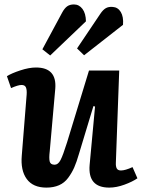

<svg xmlns="http://www.w3.org/2000/svg" viewBox="-20 -831 639 865"><path d="M259.8 -773.9Q270.5 -793.9 282.7 -802.5Q294.9 -811 313 -811Q336.4 -811 351.6 -790.8Q366.7 -770.5 367.2 -734.9L206.1 -581.1L170.9 -608.9ZM432.1 -769Q444.3 -787.1 456.8 -794.2Q469.2 -801.3 487.8 -799.8Q511.2 -798.3 524.2 -776.9Q537.1 -755.4 534.2 -719.2L358.9 -582L327.1 -612.8ZM11.2 -487.8Q32.2 -501 71.5 -513.9Q110.8 -526.9 142.1 -526.9Q236.8 -526.9 229 -431.2L204.1 -149.9Q200.2 -118.2 203.9 -103.5Q207.5 -88.9 226.1 -88.9Q241.7 -88.9 252.7 -109.9Q263.7 -130.9 282.2 -189.9L380.9 -513.2H517.1L502 -99.1Q501 -81.1 506.1 -72Q511.2 -63 524.9 -63Q543.9 -63 577.1 -78.1L599.1 -27.8Q576.7 -12.2 540.5 1Q504.4 14.2 472.2 14.2Q375 14.2 383.8 -87.9L408.2 -351.1L400.9 -353L335.9 -138.2Q325.2 -101.1 314.5 -76.7Q303.7 -52.2 287.1 -29.8Q270.5 -7.3 246.1 3.4Q221.7 14.2 189 14.2Q128.9 14.2 100.6 -24.4Q72.3 -63 78.1 -129.9L100.1 -404.8Q101.6 -425.8 96.9 -437Q92.3 -448.2 77.1 -448.2Q61.5 -448.2 29.8 -434.1Z"/></svg>

Font: Literata Book
Style: Bold Italic
Weight: 700
Italic angle: -3°
Designer: Latin by Veronika Burian and Jose Scaglione. Greek by Irene Vlachou. Cyrillic by Vera Evstafieva
Foundry: TypeTogether
Version: Version 1.003;PS 001.003;hotconv 1.0.88;makeotf.lib2.5.64775